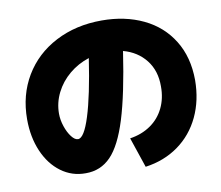

<svg xmlns="http://www.w3.org/2000/svg" viewBox="-77 -793 1019 886"><g transform="rotate(-10 432.0 -350.0)"><path d="M669.9 -353.5Q670.4 -426.8 631.3 -476.6Q592.3 -526.4 525.9 -544.4Q496.1 -345.7 460.7 -231.7Q425.3 -117.7 377.2 -67.9Q329.1 -18.1 258.8 -18.6Q194.8 -18.1 143.8 -55.7Q92.8 -93.3 64 -159.9Q35.2 -226.6 35.2 -310.5Q35.2 -423.8 88.1 -512.5Q141.1 -601.1 236.3 -650.6Q331.5 -700.2 453.1 -700.2Q562 -700.2 647.5 -659.4Q732.9 -618.7 781.2 -540.5Q829.6 -462.4 830.1 -354.5Q829.6 -259.8 793.5 -183.6Q757.3 -107.4 690.9 -59.8Q624.5 -12.2 536.1 0L488.3 -141.6Q543.9 -149.9 585.2 -178.5Q626.5 -207 648.4 -252.2Q670.4 -297.4 669.9 -353.5ZM251 -179.7Q279.8 -179.7 309.3 -273.7Q338.9 -367.7 364.7 -539.6Q313 -522.9 272 -488.8Q231 -454.6 207.8 -408.2Q184.6 -361.8 184.6 -310.5Q184.6 -281.7 194.8 -251Q205.1 -220.2 220.7 -200Q236.3 -179.7 251 -179.7Z"/></g></svg>

Font: Pretendard GOV Black
Style: Regular
Weight: 900
Designer: Base glyphs from Inter by Rasmus Andersson; Hangeul glyphs from Noto Sans CJK(Source Han Sans) by Jang Soo-young and Kan
Foundry: Kil Hyung-jin
Version: Version 1.309